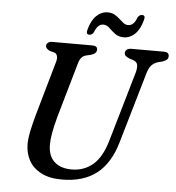

<svg xmlns="http://www.w3.org/2000/svg" viewBox="-59 -937 923 1006"><g transform="rotate(5 402.5 -434.0)"><path d="M534 -211.5 640.5 -578Q647.5 -604 644.2 -619.5Q641 -635 620.5 -642.5L602.5 -648Q587.5 -654.5 581 -660.2Q574.5 -666 574.5 -676Q574.5 -686 583 -693Q591.5 -700 607.5 -700H778Q805 -700 805 -679Q805 -667 798.2 -660.5Q791.5 -654 775 -648L750.5 -642Q729 -634.5 716.5 -620Q704 -605.5 695.5 -575L588 -206Q555.5 -94 485.5 -40Q415.5 14 303.5 14Q237 14 193.8 -8.8Q150.5 -31.5 129.5 -70.2Q108.5 -109 108.5 -156.5Q109 -187.5 118 -229.5Q127 -271.5 137.5 -308.5L220 -598Q225 -614.5 221.8 -628Q218.5 -641.5 205.5 -646L183 -651.5Q160 -662 160 -678Q160.5 -687 168.5 -693.5Q176.5 -700 191.5 -700H401.5Q428.5 -700 428.5 -680Q428 -659 399 -650.5L371.5 -644Q344.5 -636.5 334.5 -599.5L251 -308.5Q225.5 -214.5 225.5 -165Q225 -104.5 258.2 -73.8Q291.5 -43 349.5 -43Q414 -43 461 -82.2Q508 -121.5 534 -211.5ZM561.5 -756.5Q533 -756.5 515 -770.8Q497 -785 482.5 -799.2Q468 -813.5 449.5 -813.5Q420.5 -813.5 404.5 -771Q396 -754.5 381 -754.5Q361.5 -754.5 369 -780Q382 -829.5 408.2 -854.5Q434.5 -879.5 467 -879.5Q488.5 -879.5 503.5 -871Q518.5 -862.5 530.5 -851.2Q542.5 -840 553.8 -831.2Q565 -822.5 579 -822.5Q609 -822.5 624 -865Q632.5 -881.5 648 -881.5Q667 -881.5 659.5 -856Q646.5 -806.5 620.2 -781.5Q594 -756.5 561.5 -756.5Z"/></g></svg>

Font: Fraunces 9pt S050
Style: Italic
Weight: 400
Italic angle: -16°
Version: Version 1.000; ttfautohint (v1.8.3)